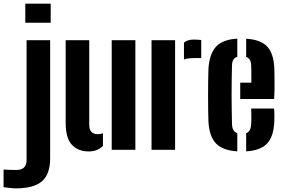

<svg xmlns="http://www.w3.org/2000/svg" viewBox="-100 -820 1554 1051"><path d="M38.5 -695.5V-800H177.5V-695.5ZM-10.5 211Q-27 211 -45.5 209Q-64 207 -80.5 204.5V108Q-67.5 109 -46.5 109.8Q-25.5 110.5 -11 110.5Q45.5 110.5 45.5 57V-600H174.5V47Q174.5 134.5 129 172.8Q83.5 211 -10.5 211Z M259.5 -147.5V-600H388.5V-136.5Q388.5 -85.5 436 -85.5Q449 -85.5 463.5 -90.5V-21Q433 9 386 9Q328 9 293.8 -27.2Q259.5 -63.5 259.5 -147.5ZM511.5 0V-600H641V0Z M907 -494.5V-586.5Q926 -603.5 961 -603.5Q973 -603.5 984.2 -602.5Q995.5 -601.5 1001.5 -601V-502H963Q928.5 -502 907 -494.5ZM729.5 0V-600H858.5V0Z M1041 -154.5Q1040 -177.5 1039.5 -215.8Q1039 -254 1039 -297.5Q1039 -341 1039.5 -380Q1040 -419 1041 -443.5Q1046.5 -526.5 1083.2 -565.2Q1120 -604 1199 -608.5V-509Q1171 -501 1170 -463Q1165.5 -301 1170 -141.5Q1171 -100 1199 -91.5V8.5Q1119 3.5 1082.2 -34.8Q1045.5 -73 1041 -154.5ZM1215 -278V-367.5H1276Q1276 -401 1275.8 -427.8Q1275.5 -454.5 1275 -463Q1273.5 -499.5 1247.5 -508.5V-608Q1326 -603.5 1361.8 -566Q1397.5 -528.5 1401.5 -448.5Q1402 -436.5 1402.5 -408.2Q1403 -380 1402.8 -345Q1402.5 -310 1400.5 -278ZM1247.5 8.5V-91Q1273 -99.5 1275 -141.5Q1277 -171 1275 -226H1400.5Q1401.5 -216.5 1402 -194.2Q1402.5 -172 1401.5 -154.5Q1398 -72.5 1362 -34.2Q1326 4 1247.5 8.5Z"/></svg>

Font: Big Shoulders Stencil Display ExtraBold
Style: Regular
Weight: 800
Designer: Patric King
Foundry: XO Type Co
Version: Version 1.000